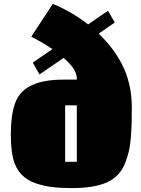

<svg xmlns="http://www.w3.org/2000/svg" viewBox="-20 -942 721 980"><path d="M372.1 -404.3H312.5V-116.2H372.1ZM483.9 -770.5Q520 -735.4 548.3 -699Q576.7 -662.6 601.3 -616.2Q626 -569.8 639.4 -513.2Q652.8 -456.5 652.8 -394Q652.8 -345.2 651.9 -313Q650.9 -280.8 647.7 -239.3Q644.5 -197.8 637.5 -168.7Q630.4 -139.6 618.9 -110.1Q607.4 -80.6 589.1 -58.8Q570.8 -37.1 546.4 -22Q480.5 18.1 345.7 18.1Q288.1 18.1 244.4 12.5Q200.7 6.8 161.6 -6.6Q122.6 -20 95.7 -45.4Q68.8 -70.8 54.7 -107.9Q35.2 -159.7 35.2 -256.3Q35.2 -350.1 54.9 -409.2Q74.7 -468.3 126 -498.5Q188.5 -535.6 304.2 -535.6H372.6Q372.6 -553.2 366.5 -569.6Q360.4 -585.9 348.4 -601.1Q336.4 -616.2 327.9 -624.8Q319.3 -633.3 304.7 -646.5L181.6 -562L147.5 -622.6L247.6 -691.4Q198.2 -723.6 172.4 -737.3L139.6 -754.9L249 -921.4L249.5 -922.4Q347.2 -881.8 429.7 -817.4L531.2 -887.2L565.9 -827.1Z"/></svg>

Font: Coda
Style: Heavy
Weight: 800
Version: Version 2.000; ttfautohint (v0.8) -r 50 -G 200 -x